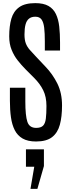

<svg xmlns="http://www.w3.org/2000/svg" viewBox="-20 -890 444 1221"><path d="M209 9.8C253.3 9.8 287.3 0.6 311 -17.8C334.8 -36.2 351.3 -62.5 360.6 -96.7C369.9 -130.9 374.5 -171.7 374.5 -219.2C374.5 -272 364.7 -318.3 345 -358.2C325.3 -398 300 -434.1 269 -466.3L210.4 -528.3C194.2 -545.6 180.4 -560.5 169.2 -573.2C158 -585.9 149.6 -599.7 144 -614.5C138.5 -629.3 135.7 -648.1 135.7 -670.9C135.7 -696.9 138 -718.3 142.6 -734.9C147.1 -751.5 154.5 -763.8 164.8 -771.7C175 -779.7 188.3 -783.7 204.6 -783.7C222.5 -783.7 235.7 -777.8 244.1 -766.1C252.6 -754.4 258.2 -736.9 261 -713.6C263.8 -690.3 265.1 -661.3 265.1 -626.5V-568.8H361.8V-619.6C361.8 -656.7 360.1 -690.6 356.7 -721.2C353.3 -751.8 346.3 -778.2 335.7 -800.5C325.1 -822.8 309.3 -840 288.3 -852.1C267.3 -864.1 239.4 -870.1 204.6 -870.1C160.3 -870.1 126.1 -861.5 102.1 -844.2C78 -827 61.4 -802.6 52.2 -771C43.1 -739.4 38.6 -702 38.6 -658.7C38.6 -626.5 43.7 -597.8 54 -572.8C64.2 -547.7 77.1 -525.3 92.8 -505.6C108.4 -485.9 124.3 -467.8 140.6 -451.2L196.8 -395C222.2 -369.6 241.6 -343.1 255.1 -315.4C268.6 -287.8 275.4 -254.7 275.4 -216.3C275.4 -182.8 274.1 -155.8 271.5 -135.3C268.9 -114.7 262.9 -99.9 253.7 -90.6C244.4 -81.3 229.8 -76.7 210 -76.7C181.3 -76.7 162.7 -89.6 154.1 -115.5C145.4 -141.4 141.1 -184.4 141.1 -244.6V-332H43V-248.5C43 -210.4 45.2 -175.7 49.6 -144.3C54 -112.9 62 -85.6 73.7 -62.5C85.4 -39.4 102.2 -21.6 124 -9C145.8 3.5 174.2 9.8 209 9.8ZM173.8 311H217.8L259.3 166V59.6H145V170.4H197.8Z"/></svg>

Font: Antonio
Style: Regular
Weight: 400
Designer: Vernon Adams
Foundry: Vernon Adams
Version: Version 1.002